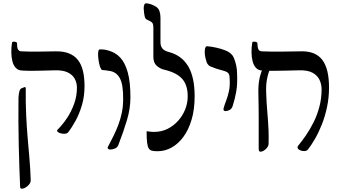

<svg xmlns="http://www.w3.org/2000/svg" viewBox="-20 -903 2062 1163"><path d="M393 -102Q387 -94 373.5 -93Q360 -92 347 -95.5Q334 -99 328 -106Q322 -113 332 -121Q360 -149 386 -188Q412 -227 429 -274Q446 -321 446 -372Q446 -400 433.5 -424.5Q421 -449 391 -464Q361 -479 308 -477Q266 -476 231.5 -475Q197 -474 168 -474Q139 -474 111 -476Q90 -477 76 -491.5Q62 -506 55.5 -530.5Q49 -555 48.5 -585Q48 -615 53 -646Q54 -650 61 -650.5Q68 -651 75.5 -649Q83 -647 83 -641Q83 -616 88.5 -604.5Q94 -593 110 -592Q134 -591 159 -590.5Q184 -590 221 -590.5Q258 -591 316 -592Q363 -593 396.5 -580Q430 -567 451 -541Q472 -515 482 -475Q492 -435 492 -381Q492 -320 476.5 -267Q461 -214 438 -172Q415 -130 393 -102ZM114 240Q108 240 105.5 238Q103 236 102 231Q100 180 97.5 114.5Q95 49 93.5 -24Q92 -97 91.5 -171Q91 -245 92 -313Q94 -339 98 -352Q102 -365 112 -369L131 -376L136 -372Q135 -280 138.5 -206Q142 -132 147.5 -68Q153 -4 158.5 58.5Q164 121 166 189Q166 202 157 213.5Q148 225 135.5 232.5Q123 240 114 240Z M647 3Q642 3 635.5 -1Q629 -5 635 -16Q652 -48 668 -80.5Q684 -113 697 -147.5Q710 -182 718 -220.5Q726 -259 726 -303Q727 -391 705.5 -430Q684 -469 640 -474Q630 -476 620 -477Q610 -478 599 -479Q594 -480 588.5 -492.5Q583 -505 579.5 -523.5Q576 -542 574.5 -560.5Q573 -579 575.5 -591.5Q578 -604 585 -604Q596 -604 608 -603Q620 -602 640 -596Q681 -584 709.5 -553Q738 -522 754 -464Q770 -406 770 -313Q770 -246 749.5 -177Q729 -108 697 -25Q691 -9 675 -3Q659 3 647 3Z M868 -108Q882 -107 890 -105.5Q898 -104 913 -104Q958 -104 995 -122.5Q1032 -141 1059.5 -172Q1087 -203 1102 -241Q1117 -279 1117 -319Q1117 -389 1082.5 -426.5Q1048 -464 974 -481Q951 -486 930 -504Q909 -522 909 -558Q909 -589 909 -616.5Q909 -644 909 -673Q909 -702 909 -735Q909 -759 900.5 -767Q892 -775 876 -781Q865 -785 860.5 -792.5Q856 -800 853 -823Q851 -837 850.5 -850.5Q850 -864 853.5 -873.5Q857 -883 866 -883Q882 -882 898.5 -875.5Q915 -869 927 -861Q941 -851 946.5 -834Q952 -817 952 -796Q952 -763 952 -721Q952 -679 952 -647Q952 -625 963 -610Q974 -595 1006 -587Q1082 -566 1120.5 -500.5Q1159 -435 1159 -320Q1159 -240 1140.5 -178Q1122 -116 1090.5 -73.5Q1059 -31 1019 -9Q979 13 935 13Q914 13 901 10Q888 7 881 -4Q874 -15 871 -40Q868 -65 868 -108Z M1346 -230Q1340 -230 1336.5 -233Q1333 -236 1334 -246Q1340 -268 1350 -293.5Q1360 -319 1367 -352Q1374 -385 1371 -429Q1371 -456 1357.5 -464.5Q1344 -473 1318 -479Q1292 -485 1254 -501Q1244 -505 1237 -516Q1230 -527 1224 -554Q1222 -562 1221 -571Q1220 -580 1220 -589.5Q1220 -599 1221.5 -606.5Q1223 -614 1226 -618.5Q1229 -623 1234 -623Q1260 -621 1289.5 -614.5Q1319 -608 1344.5 -598Q1370 -588 1383 -573Q1392 -565 1399 -546.5Q1406 -528 1411 -505Q1416 -482 1416 -458Q1419 -394 1411 -348.5Q1403 -303 1389 -260Q1383 -243 1370 -236.5Q1357 -230 1346 -230Z M1558 16Q1554 16 1550.5 12.5Q1547 9 1547 -2Q1547 -47 1547 -79Q1547 -111 1547 -138Q1547 -165 1547 -193Q1547 -221 1546.5 -256.5Q1546 -292 1545 -342Q1544 -386 1551 -422.5Q1558 -459 1574 -493H1618Q1604 -459 1597.5 -424.5Q1591 -390 1592 -351Q1593 -311 1595 -281.5Q1597 -252 1599 -227Q1601 -202 1603 -176Q1605 -150 1606.5 -116Q1608 -82 1607 -34Q1607 -21 1598.5 -9.5Q1590 2 1578.5 9Q1567 16 1558 16ZM1508 -646Q1509 -650 1516.5 -650.5Q1524 -651 1531.5 -649Q1539 -647 1539 -641Q1540 -616 1545 -604.5Q1550 -593 1566 -592Q1593 -591 1621 -590.5Q1649 -590 1690.5 -590.5Q1732 -591 1796 -592Q1844 -594 1877.5 -581Q1911 -568 1932 -540.5Q1953 -513 1963 -471Q1973 -429 1973 -372Q1973 -312 1961 -255Q1949 -198 1929.5 -149Q1910 -100 1887.5 -61Q1865 -22 1844 4Q1838 11 1825.5 12Q1813 13 1801 8.5Q1789 4 1784 -4Q1779 -12 1788 -23Q1809 -48 1833 -83Q1857 -118 1879 -161.5Q1901 -205 1914.5 -256Q1928 -307 1928 -362Q1928 -392 1915.5 -419Q1903 -446 1873 -462.5Q1843 -479 1788 -477Q1741 -476 1702 -475Q1663 -474 1630 -474Q1597 -474 1566 -476Q1545 -477 1531 -491.5Q1517 -506 1510.5 -530.5Q1504 -555 1503.5 -585Q1503 -615 1508 -646Z"/></svg>

Font: Noto Rashi Hebrew
Style: Regular
Weight: 400
Version: Version 1.006